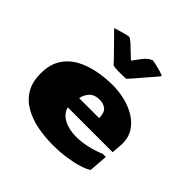

<svg xmlns="http://www.w3.org/2000/svg" viewBox="-199 -987 1198 1198"><g transform="rotate(45 399.5 -388.5)"><path d="M425.3 18.6Q357.4 18.6 291.7 6.3Q226.1 -5.9 172.9 -35.4Q119.6 -64.9 87.9 -115.7Q56.2 -166.5 56.2 -244.1Q56.2 -324.2 90.1 -376.2Q124 -428.2 179.2 -457.5Q234.4 -486.8 299.8 -498.8Q365.2 -510.7 427.7 -510.7Q477.5 -510.7 530.8 -498.5Q584 -486.3 629.4 -459.5Q674.8 -432.6 702.1 -389.6Q729.5 -346.7 727.1 -285.2Q727.1 -279.3 726.1 -273.9L721.7 -213.9H325.7Q337.4 -169.4 382.3 -145Q427.2 -120.6 494.6 -120.6Q536.1 -120.6 584.5 -130.9Q632.8 -141.1 686 -163.1H712.4L703.1 -39.1Q683.6 -24.4 641.8 -11.2Q600.1 2 543.9 10.3Q487.8 18.6 425.3 18.6ZM511.7 -304.7Q511.2 -352.5 489.5 -370.6Q467.8 -388.7 431.6 -388.7Q388.2 -388.7 364.5 -363.3Q340.8 -337.9 335.4 -304.7ZM430.7 -596.7Q411.1 -596.7 387.2 -596.2Q363.3 -595.7 343.3 -601.1Q326.7 -618.7 311 -635.5Q295.4 -652.3 278.3 -668.9L217.8 -730.5Q207 -741.7 197.5 -750.7Q188 -759.8 180.7 -769Q189.9 -771 210.7 -777.6Q231.4 -784.2 253.2 -790Q274.9 -795.9 286.6 -795.9Q300.3 -791 321 -772Q341.8 -752.9 363 -731.9Q384.3 -710.9 398.4 -698.7Q418.5 -725.6 439.9 -754.6Q461.4 -783.7 492.2 -796.4Q501 -796.4 523.9 -791.3Q546.9 -786.1 570.1 -779.3Q593.3 -772.5 602.1 -767.1Q596.7 -757.3 584.5 -743.2Q572.3 -729 564.9 -720.7Q548.8 -702.6 527.1 -677Q505.4 -651.4 486.1 -629.2Q466.8 -606.9 457 -597.7Q450.7 -597.2 444.1 -596.9Q437.5 -596.7 430.7 -596.7Z"/></g></svg>

Font: Seymour One
Style: Regular
Weight: 400
Designer: Vernon Adams
Foundry: Vernon Adams
Version: Version 1.100; ttfautohint (v1.8.4.7-5d5b);gftools[0.9.33]